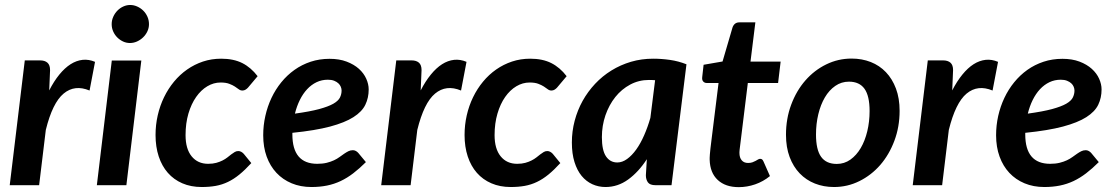

<svg xmlns="http://www.w3.org/2000/svg" viewBox="-20 -762 4584 790"><path d="M182.5 -390Q202 -428 224.2 -455.2Q246.5 -482.5 270.5 -497.8Q294.5 -513 320 -515.8Q345.5 -518.5 371 -507.5L348.5 -389.5Q287.5 -415 241.8 -377Q196 -339 168.5 -227.5L141 0H20L82 -513.5H145Q164.5 -513.5 175.2 -504Q186 -494.5 186 -473.5Z M561.5 -513 500 0H378.5L440 -513ZM593 -662.5Q593 -646.5 586.2 -632.5Q579.5 -618.5 568.5 -608Q557.5 -597.5 543.5 -591.2Q529.5 -585 514.5 -585Q500 -585 486.5 -591.2Q473 -597.5 462.5 -608Q452 -618.5 445.8 -632.5Q439.5 -646.5 439.5 -662.5Q439.5 -678.5 446 -693Q452.5 -707.5 463 -718.2Q473.5 -729 487.2 -735.2Q501 -741.5 515.5 -741.5Q530.5 -741.5 544.5 -735.2Q558.5 -729 569.2 -718.5Q580 -708 586.5 -693.5Q593 -679 593 -662.5Z M1014 -91Q988.5 -63 965.2 -44Q942 -25 918 -13.5Q894 -2 867.8 2.8Q841.5 7.5 810 7.5Q765.5 7.5 730.2 -7.8Q695 -23 670.5 -51Q646 -79 633 -118.5Q620 -158 620 -206.5Q620 -248 629 -287.5Q638 -327 655 -362Q672 -397 696 -426Q720 -455 750 -476Q780 -497 815.2 -508.8Q850.5 -520.5 890 -520.5Q941 -520.5 976.8 -502.5Q1012.5 -484.5 1040 -448.5L1000.5 -401.5Q996.5 -397 990.5 -393.2Q984.5 -389.5 977.5 -389.5Q969 -389.5 962.2 -394.8Q955.5 -400 946.2 -406Q937 -412 923.2 -417.2Q909.5 -422.5 887.5 -422.5Q859 -422.5 833 -407Q807 -391.5 787 -363Q767 -334.5 755.2 -294.5Q743.5 -254.5 743.5 -206Q743.5 -149.5 768.5 -118.8Q793.5 -88 836.5 -88Q855.5 -88 870 -92Q884.5 -96 895.8 -101.8Q907 -107.5 915.5 -114.2Q924 -121 931.5 -126.8Q939 -132.5 945.8 -136.5Q952.5 -140.5 960.5 -140.5Q967 -140.5 972.8 -137.2Q978.5 -134 983 -129L1014 -91Z M1329 -434Q1304 -434 1282.5 -423.8Q1261 -413.5 1243.8 -395Q1226.5 -376.5 1213.8 -350.8Q1201 -325 1193.5 -294.5Q1255.5 -303 1293.2 -313.2Q1331 -323.5 1351.5 -335.2Q1372 -347 1378.8 -360.8Q1385.5 -374.5 1385.5 -389.5Q1385.5 -397 1382.2 -405Q1379 -413 1372.2 -419.2Q1365.5 -425.5 1354.8 -429.8Q1344 -434 1329 -434ZM1183 -209Q1183 -88 1285.5 -88Q1307.5 -88 1324.5 -92.2Q1341.5 -96.5 1354.2 -102.5Q1367 -108.5 1377.2 -116Q1387.5 -123.5 1396.2 -129.5Q1405 -135.5 1413.5 -139.8Q1422 -144 1432 -144Q1438 -144 1443.8 -141Q1449.5 -138 1454 -133L1485.5 -95Q1459 -68.5 1433.5 -49Q1408 -29.5 1381.5 -17Q1355 -4.5 1325.5 1.5Q1296 7.5 1261.5 7.5Q1216.5 7.5 1180 -7.8Q1143.5 -23 1117.5 -50.8Q1091.5 -78.5 1077.2 -117.8Q1063 -157 1063 -205.5Q1063 -246 1071.8 -285Q1080.5 -324 1097 -359Q1113.5 -394 1137.5 -423.5Q1161.5 -453 1191.8 -474.5Q1222 -496 1258.2 -508Q1294.5 -520 1336 -520Q1376 -520 1406.2 -508.5Q1436.5 -497 1456.8 -478.8Q1477 -460.5 1487 -438Q1497 -415.5 1497 -394Q1497 -359.5 1483.2 -331Q1469.5 -302.5 1434.2 -280Q1399 -257.5 1338 -241.2Q1277 -225 1183 -215.5Z M1711 -390Q1730.5 -428 1752.8 -455.2Q1775 -482.5 1799 -497.8Q1823 -513 1848.5 -515.8Q1874 -518.5 1899.5 -507.5L1877 -389.5Q1816 -415 1770.2 -377Q1724.5 -339 1697 -227.5L1669.5 0H1548.5L1610.5 -513.5H1673.5Q1693 -513.5 1703.8 -504Q1714.5 -494.5 1714.5 -473.5Z M2285.5 -91Q2260 -63 2236.8 -44Q2213.5 -25 2189.5 -13.5Q2165.5 -2 2139.2 2.8Q2113 7.5 2081.5 7.5Q2037 7.5 2001.8 -7.8Q1966.5 -23 1942 -51Q1917.5 -79 1904.5 -118.5Q1891.5 -158 1891.5 -206.5Q1891.5 -248 1900.5 -287.5Q1909.5 -327 1926.5 -362Q1943.5 -397 1967.5 -426Q1991.5 -455 2021.5 -476Q2051.5 -497 2086.8 -508.8Q2122 -520.5 2161.5 -520.5Q2212.5 -520.5 2248.2 -502.5Q2284 -484.5 2311.5 -448.5L2272 -401.5Q2268 -397 2262 -393.2Q2256 -389.5 2249 -389.5Q2240.5 -389.5 2233.8 -394.8Q2227 -400 2217.8 -406Q2208.5 -412 2194.8 -417.2Q2181 -422.5 2159 -422.5Q2130.5 -422.5 2104.5 -407Q2078.5 -391.5 2058.5 -363Q2038.5 -334.5 2026.8 -294.5Q2015 -254.5 2015 -206Q2015 -149.5 2040 -118.8Q2065 -88 2108 -88Q2127 -88 2141.5 -92Q2156 -96 2167.2 -101.8Q2178.5 -107.5 2187 -114.2Q2195.5 -121 2203 -126.8Q2210.5 -132.5 2217.2 -136.5Q2224 -140.5 2232 -140.5Q2238.5 -140.5 2244.2 -137.2Q2250 -134 2254.5 -129L2285.5 -91Z M2675.5 -432Q2668.5 -432.5 2662.2 -432.8Q2656 -433 2650 -433Q2608.5 -433 2573 -414Q2537.5 -395 2511.8 -362.8Q2486 -330.5 2471.2 -287.8Q2456.5 -245 2456.5 -197.5Q2456.5 -143.5 2473.5 -118.5Q2490.5 -93.5 2520 -93.5Q2540.5 -93.5 2560.2 -107.8Q2580 -122 2597.8 -146.8Q2615.5 -171.5 2630.2 -205Q2645 -238.5 2656 -277ZM2641.5 -107Q2607.5 -54.5 2564.8 -23.5Q2522 7.5 2471.5 7.5Q2442.5 7.5 2417.2 -4Q2392 -15.5 2373.2 -38.2Q2354.5 -61 2343.8 -95.2Q2333 -129.5 2333 -175.5Q2333 -221.5 2344.5 -265Q2356 -308.5 2377.2 -346.8Q2398.5 -385 2428.5 -417Q2458.5 -449 2495.8 -472Q2533 -495 2576.2 -507.8Q2619.5 -520.5 2667.5 -520.5Q2702 -520.5 2736.8 -515.5Q2771.5 -510.5 2804.5 -497.5L2743 0H2677.5Q2654 0 2645.8 -11.8Q2637.5 -23.5 2637.5 -41Z M2900 -104.5Q2900 -108 2900 -112.8Q2900 -117.5 2900.8 -126.8Q2901.5 -136 2903.2 -151.2Q2905 -166.5 2908 -190.5L2936.5 -420.5H2888Q2879 -420.5 2873.2 -427Q2867.5 -433.5 2869.5 -446.5L2875 -495.5L2953 -509L2994 -649Q2997.5 -659 3004.5 -664.5Q3011.5 -670 3022 -670H3088L3068 -508.5H3192L3181.5 -420.5H3057L3029.5 -197Q3027 -176.5 3025.5 -164.5Q3024 -152.5 3023.2 -145.8Q3022.5 -139 3022.5 -136.2Q3022.5 -133.5 3022.5 -132.5Q3022.5 -113.5 3031.8 -102.5Q3041 -91.5 3058 -91.5Q3068.5 -91.5 3076 -94.2Q3083.5 -97 3089 -100Q3094.5 -103 3099 -105.8Q3103.5 -108.5 3107.5 -108.5Q3113 -108.5 3116 -105.8Q3119 -103 3121.5 -97.5L3148 -37.5Q3120.5 -15 3087.2 -3.5Q3054 8 3019.5 8Q2965 8 2933.2 -21.5Q2901.5 -51 2900 -104.5Z M3423 -87.5Q3454 -87.5 3479 -105.2Q3504 -123 3521.5 -152.8Q3539 -182.5 3548.5 -222Q3558 -261.5 3558 -305Q3558 -367.5 3537 -396.8Q3516 -426 3473 -426Q3442 -426 3416.8 -408.5Q3391.5 -391 3374 -361.2Q3356.5 -331.5 3347 -292Q3337.5 -252.5 3337.5 -208.5Q3337.5 -146 3358.5 -116.8Q3379.5 -87.5 3423 -87.5ZM3411.5 7.5Q3369 7.5 3333 -6.8Q3297 -21 3270.5 -48.5Q3244 -76 3229 -116Q3214 -156 3214 -207.5Q3214 -274 3235.5 -331.5Q3257 -389 3293.8 -431Q3330.5 -473 3379.5 -497Q3428.5 -521 3484 -521Q3526.5 -521 3562.8 -506.8Q3599 -492.5 3625.2 -465Q3651.5 -437.5 3666.5 -397.5Q3681.5 -357.5 3681.5 -306Q3681.5 -240 3660 -182.8Q3638.5 -125.5 3601.8 -83.2Q3565 -41 3516 -16.8Q3467 7.5 3411.5 7.5Z M3898 -390Q3917.5 -428 3939.8 -455.2Q3962 -482.5 3986 -497.8Q4010 -513 4035.5 -515.8Q4061 -518.5 4086.5 -507.5L4064 -389.5Q4003 -415 3957.2 -377Q3911.5 -339 3884 -227.5L3856.5 0H3735.5L3797.5 -513.5H3860.5Q3880 -513.5 3890.8 -504Q3901.5 -494.5 3901.5 -473.5Z M4344.5 -434Q4319.5 -434 4298 -423.8Q4276.5 -413.5 4259.2 -395Q4242 -376.5 4229.2 -350.8Q4216.5 -325 4209 -294.5Q4271 -303 4308.8 -313.2Q4346.5 -323.5 4367 -335.2Q4387.5 -347 4394.2 -360.8Q4401 -374.5 4401 -389.5Q4401 -397 4397.8 -405Q4394.5 -413 4387.8 -419.2Q4381 -425.5 4370.2 -429.8Q4359.5 -434 4344.5 -434ZM4198.5 -209Q4198.5 -88 4301 -88Q4323 -88 4340 -92.2Q4357 -96.5 4369.8 -102.5Q4382.5 -108.5 4392.8 -116Q4403 -123.5 4411.8 -129.5Q4420.5 -135.5 4429 -139.8Q4437.5 -144 4447.5 -144Q4453.5 -144 4459.2 -141Q4465 -138 4469.5 -133L4501 -95Q4474.5 -68.5 4449 -49Q4423.5 -29.5 4397 -17Q4370.5 -4.5 4341 1.5Q4311.5 7.5 4277 7.5Q4232 7.5 4195.5 -7.8Q4159 -23 4133 -50.8Q4107 -78.5 4092.8 -117.8Q4078.5 -157 4078.5 -205.5Q4078.5 -246 4087.2 -285Q4096 -324 4112.5 -359Q4129 -394 4153 -423.5Q4177 -453 4207.2 -474.5Q4237.5 -496 4273.8 -508Q4310 -520 4351.5 -520Q4391.5 -520 4421.8 -508.5Q4452 -497 4472.2 -478.8Q4492.5 -460.5 4502.5 -438Q4512.5 -415.5 4512.5 -394Q4512.5 -359.5 4498.8 -331Q4485 -302.5 4449.8 -280Q4414.5 -257.5 4353.5 -241.2Q4292.5 -225 4198.5 -215.5Z"/></svg>

Font: Lato 2
Style: Bold Italic
Weight: 700
Italic angle: -7°
Designer: Lukasz Dziedzic with Adam Twardoch and Botio Nikoltchev
Foundry: tyPoland Lukasz Dziedzic
Version: Version 2.015; 2015-08-06; http://www.latofonts.com/